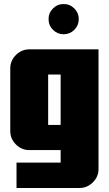

<svg xmlns="http://www.w3.org/2000/svg" viewBox="-20 -745 540 953"><path d="M243 -597Q221 -619 221 -650Q221 -681 243 -703Q265 -725 296 -725Q327 -725 349 -703Q371 -681 371 -650Q371 -619 349 -597Q327 -575 296 -575Q265 -575 243 -597ZM281 -125V-375H219V-125ZM469 94Q469 132 441 160Q413 188 375 188H62V62H281V0H125Q87 0 59 -28Q31 -56 31 -94V-406Q31 -444 59 -472Q87 -500 125 -500H469Z"/></svg>

Font: CostaRica
Style: Normal
Weight: 900
Version: Version 1.3